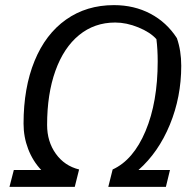

<svg xmlns="http://www.w3.org/2000/svg" viewBox="-20 -730 755 750"><path d="M521 -66H644L628 0H403L420 -68Q501 -105 548.5 -218Q596 -331 596 -490Q596 -537 591 -577Q567 -604 520.5 -623Q474 -642 430 -642Q349 -642 289 -593Q229 -544 196.5 -453.5Q164 -363 164 -242Q164 -177 198 -129.5Q232 -82 289 -68L272 0H17L34 -66H141Q108 -101 90 -148Q72 -195 72 -247Q72 -387 115 -492Q158 -597 238 -653.5Q318 -710 425 -710Q504 -710 567.5 -676.5Q631 -643 671 -581Q688 -532 688 -473Q688 -351 643.5 -243Q599 -135 521 -66Z"/></svg>

Font: Srisakdi
Style: Bold
Weight: 700
Designer: Cadson Demak Co.,Ltd.
Foundry: Cadson Demak Co.,Ltd.
Version: Version 1.000